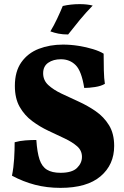

<svg xmlns="http://www.w3.org/2000/svg" viewBox="-20 -901 601 930"><path d="M273 9Q207 9 149.5 -6Q92 -21 38 -50Q46 -90 48.5 -132Q51 -174 51 -212Q76 -219 103.5 -221Q131 -223 156 -223Q160 -163 171.5 -128.5Q183 -94 207.5 -79Q232 -64 273 -64Q329 -64 353 -87.5Q377 -111 377 -141Q377 -172 353.5 -192.5Q330 -213 293 -230.5Q256 -248 214.5 -267.5Q173 -287 136 -314.5Q99 -342 75.5 -383Q52 -424 52 -485Q52 -555 83.5 -599.5Q115 -644 168 -664.5Q221 -685 285 -685Q322 -685 360 -679Q398 -673 430.5 -663Q463 -653 482 -641Q482 -601 483 -560Q484 -519 488 -495Q470 -484 440.5 -479.5Q411 -475 388 -475Q375 -557 346.5 -585.5Q318 -614 275 -614Q238 -614 213.5 -597Q189 -580 189 -546Q189 -512 214 -489Q239 -466 278 -447.5Q317 -429 361 -409Q405 -389 444 -362Q483 -335 508 -294.5Q533 -254 533 -194Q533 -103 467 -47Q401 9 273 9ZM310 -734Q284 -734 263.5 -738Q243 -742 224 -749Q241 -777 257 -811Q273 -845 284 -872Q323 -881 366 -881Q402 -881 429 -874Q395 -839 366.5 -804.5Q338 -770 310 -734Z"/></svg>

Font: Vollkorn ExtraBold
Style: Regular
Weight: 800
Designer: Friedrich Althausen
Foundry: Friedrich Althausen
Version: Version 5.000; ttfautohint (v1.8.3)